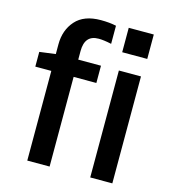

<svg xmlns="http://www.w3.org/2000/svg" viewBox="-107 -795 778 881"><g transform="rotate(15 282.0 -355.0)"><path d="M104 -552Q104 -620 144 -665Q184 -710 264 -710Q305 -710 337 -703V-617Q300 -625 276 -625Q210 -625 210 -549V-508H318V-426H210V0H104V-426H28V-496L104 -506ZM396 -593V-709H515V-593ZM403 0V-508H508V0Z"/></g></svg>

Font: LT Superior Semi-bold
Style: Regular
Weight: 600
Designer: Daniel Lyons
Foundry: LyonsType
Version: Version 1.0